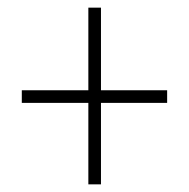

<svg xmlns="http://www.w3.org/2000/svg" viewBox="-20 -604 495 502"><path d="M244 -368H417V-335H244V-122H211V-335H37V-368H211V-584H244Z"/></svg>

Font: Noto Sans Khmer Condensed ExtraLight
Style: Regular
Weight: 200
Width: 3
Designer: Danh Hong and the Monotype Design Team
Foundry: Monotype Imaging Inc.
Version: Version 2.004; ttfautohint (v1.8.4.7-5d5b)